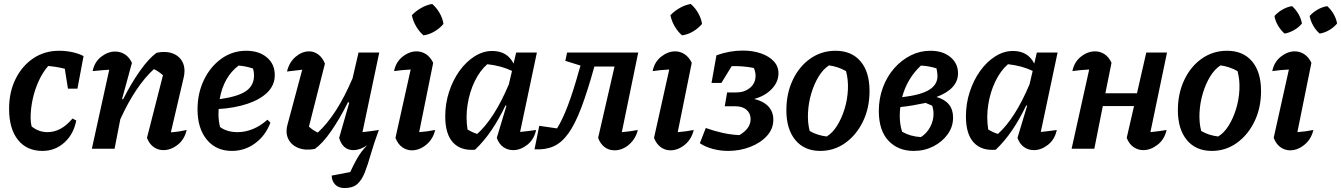

<svg xmlns="http://www.w3.org/2000/svg" viewBox="-20 -753 6789 972"><path d="M195 11Q115 11 70.5 -45.5Q26 -102 26 -202Q26 -287 59 -353.5Q92 -420 149 -458Q206 -496 279 -496Q313 -496 346 -489Q379 -482 403 -469L372 -304H324L308 -405Q269 -415 224 -419Q196 -387 176 -343Q156 -299 145.5 -251Q135 -203 135 -157Q135 -134 140 -113Q176 -84 220 -84Q290 -84 347 -153L366 -143Q353 -74 306 -31.5Q259 11 195 11Z M445 0 533 -400Q516 -399 496.5 -397.5Q477 -396 449 -393Q458 -439 492 -465.5Q526 -492 563 -492Q590 -492 612 -478Q634 -464 648 -435L598 -252L603 -250Q645 -333 689.5 -395.5Q734 -458 773 -486Q795 -490 808 -490Q857 -490 885.5 -463.5Q914 -437 914 -394Q914 -377 910 -361L845 -83Q871 -85 889 -88Q907 -91 925 -95Q914 -47 879.5 -20Q845 7 807 7Q780 7 758 -8.5Q736 -24 724 -55L805 -372Q783 -392 759 -403Q713 -361 670 -297Q627 -233 589 -149L560 0Z M1154 11Q1074 11 1027 -46Q980 -103 980 -199Q980 -281 1012.5 -348.5Q1045 -416 1101 -456Q1157 -496 1226 -496Q1291 -496 1331 -462.5Q1371 -429 1371 -373Q1371 -322 1334 -285.5Q1297 -249 1232.5 -227.5Q1168 -206 1087 -201Q1086 -188 1086 -175Q1086 -142 1094 -110Q1129 -84 1183 -84Q1221 -84 1259.5 -99.5Q1298 -115 1334 -147L1349 -132Q1324 -66 1271.5 -27.5Q1219 11 1154 11ZM1266 -371Q1266 -389 1261 -406Q1226 -418 1188 -421Q1112 -364 1092 -251Q1185 -264 1225.5 -292Q1266 -320 1266 -371Z M1625 -431 1544 -112Q1566 -92 1589 -82Q1637 -126 1681 -194.5Q1725 -263 1765 -357L1795 -487H1900L1815 -84Q1853 -88 1898 -95Q1873 -28 1857.5 26.5Q1842 81 1827 119.5Q1812 158 1789 178.5Q1766 199 1725 199Q1694 199 1677 181.5Q1660 164 1659 136L1753 118Q1768 85 1787.5 50Q1807 15 1839 -18Q1803 7 1769 7Q1715 7 1697 -55L1748 -233L1742 -236Q1700 -152 1657 -90Q1614 -28 1574 1Q1526 10 1490.5 -4Q1455 -18 1439.5 -49.5Q1424 -81 1436 -124L1510 -400Q1470 -396 1433 -391Q1444 -438 1476.5 -465.5Q1509 -493 1545 -493Q1570 -493 1591.5 -477Q1613 -461 1625 -431Z M2183 -95Q2172 -48 2137.5 -20Q2103 8 2065 8Q2038 8 2016 -8Q1994 -24 1982 -55L2059 -401Q2015 -399 1975 -393Q1984 -439 2018 -466Q2052 -493 2089 -493Q2115 -493 2137 -478.5Q2159 -464 2173 -435L2102 -84Q2144 -87 2183 -95ZM2168 -733Q2190 -714 2205.5 -687Q2221 -660 2225 -632Q2207 -610 2180 -594Q2153 -578 2124 -574Q2103 -592 2087 -619Q2071 -646 2065 -676Q2085 -697 2112 -712.5Q2139 -728 2168 -733Z M2385 5Q2313 11 2273.5 -31.5Q2234 -74 2234 -164Q2234 -229 2253.5 -288.5Q2273 -348 2306.5 -394.5Q2340 -441 2383 -468Q2426 -495 2472 -495Q2548 -495 2580 -431L2593 -487H2698L2613 -85Q2633 -87 2653 -89.5Q2673 -92 2694 -95Q2684 -47 2649.5 -20Q2615 7 2578 7Q2550 7 2528 -8.5Q2506 -24 2495 -55L2544 -218L2539 -219Q2506 -150 2468.5 -94.5Q2431 -39 2385 5ZM2347 -97Q2359 -90 2371 -84.5Q2383 -79 2396 -75Q2483 -153 2556 -326L2572 -394Q2518 -420 2447 -428Q2409 -395 2383 -341Q2357 -287 2347 -223Q2337 -159 2347 -97Z M2686 3 2710 -116 2800 -103Q2854 -188 2911 -395L2919 -421L2842 -445L2851 -487H3211L3128 -84Q3168 -87 3209 -95Q3198 -50 3164.5 -21Q3131 8 3091 8Q3062 8 3040.5 -8.5Q3019 -25 3008 -55L3091 -416H2989Q2954 -290 2922.5 -207Q2891 -124 2857 -77Q2823 -30 2782 -12Q2741 6 2686 3Z M3492 -95Q3481 -48 3446.5 -20Q3412 8 3374 8Q3347 8 3325 -8Q3303 -24 3291 -55L3368 -401Q3324 -399 3284 -393Q3293 -439 3327 -466Q3361 -493 3398 -493Q3424 -493 3446 -478.5Q3468 -464 3482 -435L3411 -84Q3453 -87 3492 -95ZM3477 -733Q3499 -714 3514.5 -687Q3530 -660 3534 -632Q3516 -610 3489 -594Q3462 -578 3433 -574Q3412 -592 3396 -619Q3380 -646 3374 -676Q3394 -697 3421 -712.5Q3448 -728 3477 -733Z M3666 11Q3627 11 3589 1Q3551 -9 3523 -28L3553 -105Q3595 -90 3637.5 -80.5Q3680 -71 3723 -69Q3780 -102 3780 -150Q3780 -179 3759.5 -197Q3739 -215 3704 -215H3649L3661 -285H3708Q3748 -285 3776.5 -308Q3805 -331 3805 -370Q3805 -389 3796 -409Q3739 -420 3684 -418L3632 -333H3582L3607 -473Q3640 -485 3673.5 -491Q3707 -497 3740 -497Q3792 -497 3833 -482.5Q3874 -468 3897.5 -442.5Q3921 -417 3921 -382Q3921 -338 3887 -302.5Q3853 -267 3798 -252Q3845 -241 3870 -214Q3895 -187 3895 -147Q3895 -101 3863 -65.5Q3831 -30 3778.5 -9.5Q3726 11 3666 11Z M4133 11Q4052 11 4006.5 -44Q3961 -99 3961 -195Q3961 -280 3993.5 -348.5Q4026 -417 4082.5 -456.5Q4139 -496 4210 -496Q4291 -496 4336.5 -442.5Q4382 -389 4382 -292Q4382 -207 4349 -138.5Q4316 -70 4259.5 -29.5Q4203 11 4133 11ZM4165 -62Q4195 -80 4218 -117Q4241 -154 4255.5 -201Q4270 -248 4272.5 -298.5Q4275 -349 4263 -393Q4222 -416 4177 -422Q4147 -403 4124 -365Q4101 -327 4087 -279.5Q4073 -232 4070.5 -182.5Q4068 -133 4079 -90Q4116 -68 4165 -62Z M4606 11Q4526 11 4477.5 -41Q4429 -93 4429 -191Q4429 -255 4450 -311Q4471 -367 4508 -408.5Q4545 -450 4591.5 -473Q4638 -496 4690 -496Q4753 -496 4791.5 -464Q4830 -432 4830 -382Q4830 -303 4721 -262Q4805 -238 4805 -158Q4805 -111 4777.5 -73Q4750 -35 4705 -12Q4660 11 4606 11ZM4726 -368Q4726 -384 4721 -407Q4701 -413 4682 -416.5Q4663 -420 4642 -421Q4572 -355 4547 -261Q4641 -272 4683.5 -298Q4726 -324 4726 -368ZM4535 -167Q4535 -123 4547 -86Q4589 -62 4642 -59Q4672 -78 4689 -110Q4706 -142 4706 -177Q4706 -197 4699 -218Q4684 -225 4666 -232Q4633 -225 4600.5 -219.5Q4568 -214 4538 -211Q4535 -190 4535 -167ZM4617 -46Q4620 -47 4624 -49Z M5021 5Q4949 11 4909.5 -31.5Q4870 -74 4870 -164Q4870 -229 4889.5 -288.5Q4909 -348 4942.5 -394.5Q4976 -441 5019 -468Q5062 -495 5108 -495Q5184 -495 5216 -431L5229 -487H5334L5249 -85Q5269 -87 5289 -89.5Q5309 -92 5330 -95Q5320 -47 5285.5 -20Q5251 7 5214 7Q5186 7 5164 -8.5Q5142 -24 5131 -55L5180 -218L5175 -219Q5142 -150 5104.5 -94.5Q5067 -39 5021 5ZM4983 -97Q4995 -90 5007 -84.5Q5019 -79 5032 -75Q5119 -153 5192 -326L5208 -394Q5154 -420 5083 -428Q5045 -395 5019 -341Q4993 -287 4983 -223Q4973 -159 4983 -97Z M5405 0 5494 -401Q5449 -399 5409 -393Q5418 -439 5452 -466Q5486 -493 5524 -493Q5550 -493 5572 -478.5Q5594 -464 5607 -435L5576 -281H5736L5783 -487H5888L5804 -84Q5844 -88 5886 -95Q5875 -47 5840 -20Q5805 7 5768 7Q5741 7 5718.5 -8.5Q5696 -24 5684 -55L5721 -216H5563L5520 0Z M6115 11Q6034 11 5988.5 -44Q5943 -99 5943 -195Q5943 -280 5975.5 -348.5Q6008 -417 6064.5 -456.5Q6121 -496 6192 -496Q6273 -496 6318.5 -442.5Q6364 -389 6364 -292Q6364 -207 6331 -138.5Q6298 -70 6241.5 -29.5Q6185 11 6115 11ZM6147 -62Q6177 -80 6200 -117Q6223 -154 6237.5 -201Q6252 -248 6254.5 -298.5Q6257 -349 6245 -393Q6204 -416 6159 -422Q6129 -403 6106 -365Q6083 -327 6069 -279.5Q6055 -232 6052.5 -182.5Q6050 -133 6061 -90Q6098 -68 6147 -62Z M6629 -95Q6618 -48 6583.5 -20Q6549 8 6511 8Q6484 8 6462 -8Q6440 -24 6428 -55L6505 -401Q6461 -399 6421 -393Q6430 -439 6464 -466Q6498 -493 6535 -493Q6561 -493 6583 -478.5Q6605 -464 6619 -435L6548 -84Q6590 -87 6629 -95ZM6521 -722Q6541 -704 6554 -681Q6567 -658 6571 -634Q6555 -614 6531 -600.5Q6507 -587 6483 -583Q6464 -600 6450 -623.5Q6436 -647 6432 -672Q6449 -691 6472.5 -704.5Q6496 -718 6521 -722ZM6699 -722Q6719 -704 6732 -681Q6745 -658 6749 -634Q6732 -614 6709 -600.5Q6686 -587 6661 -583Q6642 -599 6628.5 -622.5Q6615 -646 6610 -672Q6627 -691 6650.5 -704.5Q6674 -718 6699 -722Z"/></svg>

Font: Piazzolla SemiBold
Style: Italic
Weight: 600
Italic angle: -11.3°
Designer: Juan Pablo del Peral
Foundry: Huerta Tipografica
Version: Version 1.330